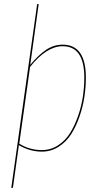

<svg xmlns="http://www.w3.org/2000/svg" viewBox="-20 -752 504 964"><path d="M294.4 -527.8Q411.1 -527.8 411.1 -362.3Q411.1 -314.5 403.6 -264.9Q396 -215.3 378.7 -165.5Q361.3 -115.7 336.7 -77.4Q312 -39.1 273.9 -14.9Q235.8 9.3 190.4 9.3Q129.4 9.3 74.7 -23.4L44.9 190.4L36.6 191.9L166.5 -731L174.3 -731.9L131.8 -426.3Q171.9 -475.1 210.9 -501.5Q250 -527.8 294.4 -527.8ZM190.4 1.5Q234.4 1.5 271.2 -22.2Q308.1 -45.9 331.8 -84Q355.5 -122.1 372.3 -170.7Q389.2 -219.2 396.2 -267.6Q403.3 -315.9 403.3 -362.3Q403.3 -520 294.4 -520Q213.9 -520 130.9 -416L76.7 -30.8Q127.4 1.5 190.4 1.5Z"/></svg>

Font: Fira Sans Compressed Eight
Style: Italic
Weight: 100
Width: 3
Italic angle: -8°
Designer: Carrois Corporate & Edenspiekermann AG
Foundry: Carrois Corporate GbR & Edenspiekermann AG
Version: Version 4.203;PS 004.203;hotconv 1.0.88;makeotf.lib2.5.64775